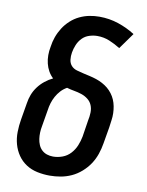

<svg xmlns="http://www.w3.org/2000/svg" viewBox="-85 -804 669 873"><g transform="rotate(10 250.0 -367.5)"><path d="M205 8Q176 8 147.5 2Q119 -4 96 -19Q73 -34 57.5 -56.5Q42 -79 34.5 -106Q27 -133 27.5 -162.5Q28 -192 33 -221L46 -298Q49 -319 56.5 -338.5Q64 -358 77 -375.5Q90 -393 107.5 -407Q125 -421 144 -430Q131 -442 122 -458Q113 -474 108.5 -492.5Q104 -511 104 -530.5Q104 -550 108 -570Q111 -593 119 -615.5Q127 -638 140 -658.5Q153 -679 171.5 -696Q190 -713 212 -723.5Q234 -734 257 -738.5Q280 -743 303 -743Q349 -743 391 -729Q433 -715 469 -692L416 -618Q392 -633 365.5 -644Q339 -655 309 -655Q291 -655 272 -649Q253 -643 239.5 -629Q226 -615 218.5 -597Q211 -579 208 -561Q205 -544 207 -527.5Q209 -511 219 -500Q229 -489 244.5 -484.5Q260 -480 275.5 -476.5Q291 -473 306.5 -469.5Q322 -466 337 -461Q352 -456 366 -448.5Q380 -441 391.5 -431.5Q403 -422 412.5 -409.5Q422 -397 428 -383Q434 -369 437 -353.5Q440 -338 440.5 -321.5Q441 -305 438.5 -288.5Q436 -272 434 -255L421 -179Q417 -154 408.5 -129Q400 -104 385.5 -82Q371 -60 350 -41.5Q329 -23 305 -12Q281 -1 255.5 3.5Q230 8 205 8ZM205 -80Q227 -80 248.5 -88Q270 -96 285.5 -113Q301 -130 309.5 -151Q318 -172 322 -193L334 -270Q338 -288 338.5 -306.5Q339 -325 332.5 -340.5Q326 -356 312.5 -366.5Q299 -377 282.5 -382.5Q266 -388 248.5 -391Q231 -394 214 -399Q198 -390 186 -377Q174 -364 165.5 -348.5Q157 -333 152 -316.5Q147 -300 145 -284L132 -207Q129 -192 128.5 -177Q128 -162 130 -148Q132 -134 137.5 -121Q143 -108 153 -98.5Q163 -89 176.5 -84.5Q190 -80 205 -80Z"/></g></svg>

Font: Iosevka SS04 Semibold Oblique
Style: Regular
Weight: 600
Italic angle: -9°
Monospace: yes
Designer: Belleve Invis
Foundry: Belleve Invis
Version: Version 19.0.0; ttfautohint (v1.8.4)